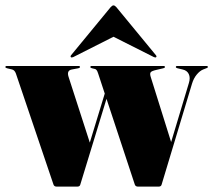

<svg xmlns="http://www.w3.org/2000/svg" viewBox="-23 -693 792 713"><path d="M264 0H187.5Q178 0 175.5 -8L36 -420Q31.5 -432.5 22 -435L3 -439.5Q-3 -441 -3 -444Q-3 -448 2 -448H269Q274 -448 274 -444Q274 -441 268 -439.5L244 -435Q224 -431.5 231.5 -408L310.5 -163.5L366 -345.5L341.5 -420Q338.5 -429.5 335.5 -433Q332.5 -436.5 329 -437L318.5 -439.5Q312.5 -441 312.5 -444Q312.5 -448 317.5 -448H584.5Q589.5 -448 589.5 -444Q589.5 -441 583.5 -439.5L558 -433.5Q540 -429.5 536.5 -424.5Q533 -419.5 536.5 -408L612.5 -165.5L678.5 -385Q684.5 -404.5 678 -418Q671.5 -431.5 655 -435L636 -439.5Q630 -441 630 -444Q630 -448 635 -448H744Q749 -448 749 -444Q749 -441.5 743 -439.5L731.5 -435Q719 -430 707.5 -416Q696 -402 690 -382L577 -7Q575 0 566 0H489.5Q480 0 477.5 -8L372.5 -326L275 -7Q273 0 264 0ZM249 -481Q243 -478.5 240.5 -480.5Q237.5 -483.5 241 -488L388 -666.5Q394 -673 398.5 -673Q403 -673 409 -666.5L556 -488Q560 -483 556.5 -480.5Q554.5 -478.5 548.5 -481L398.5 -556.5Z"/></svg>

Font: Fraunces 144pt Black
Style: Regular
Weight: 900
Version: Version 1.000;[0bf87f6ff]